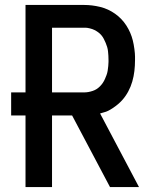

<svg xmlns="http://www.w3.org/2000/svg" viewBox="-20 -755 640 775"><path d="M83 0V-289H25V-382H83V-735H319Q336 -735 352 -733Q368 -731 384.5 -727Q401 -723 416 -716Q431 -709 444.5 -699.5Q458 -690 469.5 -678Q481 -666 490 -652Q499 -638 505.5 -623Q512 -608 516 -592Q520 -576 522.5 -557Q525 -538 525 -527V-512Q525 -490 522.5 -468.5Q520 -447 514 -426Q508 -405 497.5 -385.5Q487 -366 472.5 -350Q458 -334 436.5 -319.5Q415 -305 401 -302L384 -297L541 0H424L271 -289H190V0ZM190 -382H319Q328 -382 336.5 -383.5Q345 -385 354 -388Q363 -391 370 -395.5Q377 -400 383.5 -406.5Q390 -413 395 -420.5Q400 -428 403.5 -436Q407 -444 410 -452Q413 -460 414.5 -469Q416 -478 417 -488.5Q418 -499 418 -505V-512Q418 -521 417.5 -530Q417 -539 416 -548Q415 -557 412.5 -565.5Q410 -574 406.5 -582Q403 -590 399 -598Q395 -606 389 -613Q383 -620 376 -625Q369 -630 361 -634Q353 -638 342.5 -640.5Q332 -643 327 -643H190Z"/></svg>

Font: Iosevka Aile Semibold
Style: Regular
Weight: 600
Designer: Belleve Invis
Foundry: Belleve Invis
Version: Version 31.1.0; ttfautohint (v1.8.4)